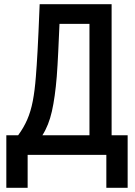

<svg xmlns="http://www.w3.org/2000/svg" viewBox="-20 -734 640 910"><path d="M10 156V-93H66Q92 -128 109 -167Q126 -206 135.5 -255.5Q145 -305 150 -371Q152 -397 154 -425.5Q156 -454 158 -492Q160 -530 162.5 -583.5Q165 -637 168 -714H509V-93H585V156H484V0H111V156ZM249 -371Q241 -273 226 -206.5Q211 -140 181 -93H404V-621H262Q259 -553 256 -488.5Q253 -424 249 -371Z"/></svg>

Font: Noto Sans Mono Medium
Style: Regular
Weight: 500
Designer: Monotype Design Team
Foundry: Monotype Imaging Inc.
Version: Version 2.014